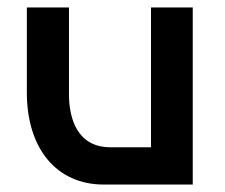

<svg xmlns="http://www.w3.org/2000/svg" viewBox="-20 -495 603 515"><path d="M52 -475V-247C52 -96 132 0 258 0H497V-475H385V-100H276C188 -100 165 -176 165 -242V-475Z"/></svg>

Font: Mint Spirit
Style: Bold
Weight: 700
Designer: HARENDAL Hirwen
Foundry: Arkandis Digital Foundry.
Version: Version 1.004;FFEdit